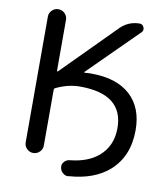

<svg xmlns="http://www.w3.org/2000/svg" viewBox="-89 -829 832 966"><g transform="rotate(10 326.5 -345.5)"><path d="M349.6 -464.8Q479.5 -464.8 549.3 -401.4Q619.1 -337.9 619.1 -222.7Q619.1 -89.8 533.2 -12.7Q457 54.7 326.2 63.5Q324.2 64.5 323.2 64.5Q308.6 64.5 296.9 53.7Q284.2 43 282.2 25.4Q280.3 9.8 291 -2.4Q301.8 -14.6 318.4 -16.6Q409.2 -25.4 462.9 -70.3Q527.3 -125 527.3 -216.8Q527.3 -390.6 305.7 -390.6Q246.1 -390.6 184.6 -361.3Q177.7 -358.4 177.7 -351.6V-66.4Q177.7 -47.9 164.1 -34.2Q150.4 -20.5 131.3 -20.5Q112.3 -20.5 98.6 -34.2Q85 -47.9 85 -66.4V-709Q85 -727.5 98.6 -741.2Q112.3 -754.9 131.3 -754.9Q150.4 -754.9 164.1 -741.2Q177.7 -727.5 177.7 -709V-449.2Q177.7 -446.3 179.7 -445.8Q181.6 -445.3 182.6 -446.3L448.2 -713.9Q489.3 -754.9 546.9 -754.9Q561.5 -754.9 567.9 -739.7Q574.2 -724.6 563.5 -713.9L314.5 -466.8Q313.5 -465.8 314.5 -464.4Q315.4 -462.9 316.4 -462.9Q333 -464.8 349.6 -464.8Z"/></g></svg>

Font: Gen Jyuu Gothic P Regular
Style: Regular
Weight: 400
Designer: [Source Han Sans]
Ryoko NISHIZUKA  (kana & ideographs); Paul D. Hunt (Latin, Greek & Cyrillic); Wenlong ZHANG  (bopomofo
Version: Version 1.002.20150607